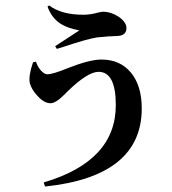

<svg xmlns="http://www.w3.org/2000/svg" viewBox="-20 -619 628 703"><path d="M145 64 140 49Q404 -29 404 -234Q404 -356 341 -356Q301 -356 228 -285Q226 -283 225 -282Q222 -279 215 -272Q184 -241 165 -241Q142 -241 118 -267Q96 -290 89 -315Q84 -342 101 -391L112 -393Q116 -378 128 -363Q142 -347 153 -347Q173 -347 227 -369Q308 -401 351 -401Q420 -401 459.5 -353Q499 -305 499 -222Q499 27 145 64ZM188 -440 182 -450Q187 -453 199 -461Q255 -497 271 -508H269Q229 -516 207 -529Q170 -550 154 -595L160 -599Q205 -565 285 -565Q311 -565 339 -573Q352 -576 357 -576Q386 -576 414 -558Q443 -538 443 -516Q443 -487 405 -487Q385 -487 335 -482Q297 -476 208 -446Q194 -442 188 -440Z"/></svg>

Font: GenRyuMin TW B
Style: Regular
Weight: 700
Version: Version 1.501;PS 1;hotconv 16.6.51;makeotf.lib2.5.65220